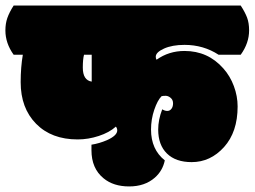

<svg xmlns="http://www.w3.org/2000/svg" viewBox="-62 -670 921 694"><path d="M533.7 -90.3Q525.9 -52.7 497.6 -27.8Q461.4 3.9 404.8 3.9Q348.1 3.9 312.5 -25.4Q268.6 -61 268.6 -127V-147Q296.9 -151.4 325.2 -163.6Q361.8 -180.2 361.8 -198.7Q361.8 -206.1 356.9 -212.4Q333 -190.9 294.9 -178.5Q256.8 -166 218.8 -166Q124 -166 68.4 -222.7Q12.7 -279.3 12.7 -373Q12.7 -426.8 20.5 -472.2H-12.7Q-42.5 -513.7 -42.5 -560.1Q-42.5 -585 -35.4 -605.2Q-28.3 -625.5 -12.7 -649.9H808.1Q823.7 -626 831.1 -606.4Q838.4 -586.9 838.4 -560.1Q838.4 -514.2 808.1 -472.2H728Q673.3 -507.8 605 -507.8Q560.5 -507.8 530.8 -494.4Q501 -481 501 -464.8Q501 -458 503.9 -454.1Q548.3 -485.8 605 -485.8Q689.5 -485.8 745.1 -422.9Q770 -395 783.4 -358.6Q796.9 -322.3 796.9 -285.2Q796.9 -192.9 747.8 -138.4Q698.7 -84 630.9 -84Q573.2 -84 541.5 -115Q509.8 -146 509.8 -201.7Q509.8 -237.3 524.4 -274.9Q533.7 -269 542.7 -269Q551.8 -269 557.6 -276.6Q563.5 -284.2 563.5 -296.6Q563.5 -309.1 554.7 -316.4Q545.9 -323.7 536.9 -323.7Q527.8 -323.7 522 -322.3Q507.3 -307.6 495.6 -273.2Q483.9 -238.8 483.9 -201.7Q483.9 -129.9 533.7 -90.3ZM269.5 -472.2H241.7Q237.3 -455.6 237.3 -425.8Q237.3 -379.9 269.5 -375Z"/></svg>

Font: Modak
Style: Regular
Weight: 400
Version: Version 1.036;PS Version 1.000;hotconv 1.0.79;makeotf.lib2.5